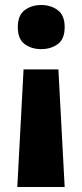

<svg xmlns="http://www.w3.org/2000/svg" viewBox="-20 -574 328 766"><path d="M238 -466Q238 -418 210.5 -398Q183 -378 144 -378Q106 -378 78.5 -398Q51 -418 51 -466Q51 -513 78.5 -533.5Q106 -554 144 -554Q183 -554 210.5 -533.5Q238 -513 238 -466ZM74 -297H213L238 172H49Z"/></svg>

Font: Noto Sans Tamil ExtraBold
Style: Regular
Weight: 800
Designer: Jelle Bosma - Monotype Design Team
Foundry: Monotype Imaging Inc.
Version: Version 2.004; ttfautohint (v1.8.4.7-5d5b)